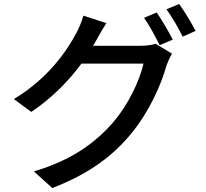

<svg xmlns="http://www.w3.org/2000/svg" viewBox="-20 -871 1040 969"><path d="M771 -808 707 -781C734 -743 766 -683 786 -643L852 -671C832 -710 796 -772 771 -808ZM884 -851 820 -824C848 -786 881 -729 902 -686L967 -715C949 -751 911 -814 884 -851ZM517 -754 401 -792C393 -763 376 -723 364 -702C317 -614 224 -476 50 -371L138 -306C242 -376 328 -464 391 -550H704C686 -466 626 -340 552 -255C463 -152 344 -63 151 -6L244 78C431 6 552 -86 644 -199C734 -309 793 -443 820 -539C827 -559 838 -584 848 -600L766 -650C747 -644 719 -640 691 -640H450L465 -666C476 -686 497 -724 517 -754Z"/></svg>

Font: Noto Sans CJK TC Medium
Style: Regular
Weight: 500
Designer: Ryoko NISHIZUKA 西塚涼子 (kana, bopomofo & ideographs); Paul D. Hunt (Latin, Greek & Cyrillic); Sandoll Communications 산돌커뮤니
Foundry: Adobe
Version: Version 2.004;hotconv 1.0.118;makeotfexe 2.5.65603